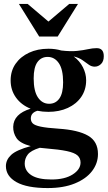

<svg xmlns="http://www.w3.org/2000/svg" viewBox="-20 -690 547 975"><path d="M225.5 -122Q196.5 -122 170 -127.5Q136.5 -117.5 136.5 -88.5Q136.5 -73.5 146.2 -63.5Q156 -53.5 186.2 -47Q216.5 -40.5 277.5 -36.5Q377 -30 427.2 -1Q477.5 28 477.5 92Q477.5 139.5 447.5 178.8Q417.5 218 360.2 241.5Q303 265 222.5 265Q117 265 63.5 234.8Q10 204.5 10 153.5Q10 121.5 36.8 96.5Q63.5 71.5 136 52Q81.5 37.5 64 11.5Q46.5 -14.5 47 -46Q48.5 -111.5 135.5 -138Q88 -157 61 -194.8Q34 -232.5 34 -281.5Q34 -330 59 -366Q84 -402 127.2 -422.2Q170.5 -442.5 226 -442.5Q261 -442.5 291.5 -433.5Q339 -428 371.2 -431.5Q403.5 -435 426.8 -440.2Q450 -445.5 471 -445.5Q507 -445.5 507 -404.5Q507 -378.5 493 -365Q479 -351.5 461 -351.5Q444.5 -351.5 430.5 -361.8Q416.5 -372 398.8 -384.5Q381 -397 354 -403.5Q385 -380.5 401.2 -348.2Q417.5 -316 417.5 -282.5Q417.5 -234.5 392.8 -198.2Q368 -162 324.5 -142Q281 -122 225.5 -122ZM229.5 -163Q262.5 -163 281.5 -189.8Q300.5 -216.5 300.5 -272Q300.5 -337.5 278.8 -369.2Q257 -401 222 -401Q189 -401 170 -374.5Q151 -348 151 -292Q151 -227 172.8 -195Q194.5 -163 229.5 -163ZM105.5 140Q105.5 177.5 139 199.5Q172.5 221.5 241.5 221.5Q309 221.5 349 196Q389 170.5 389 135.5Q389 113 373.5 99.2Q358 85.5 319.2 77.2Q280.5 69 212 63.5Q196 62.5 182 60.5Q136.5 74.5 121 94.8Q105.5 115 105.5 140ZM376 -670 273 -504.5H179L76 -670H120.5L226 -580.5L331.5 -670Z"/></svg>

Font: Newsreader Text SemiBold
Style: Regular
Weight: 600
Designer: Hugues Gentile
Foundry: Production Type
Version: Version 1.001